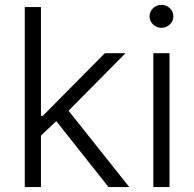

<svg xmlns="http://www.w3.org/2000/svg" viewBox="-20 -756 786 776"><path d="M140.1 -203.1V-287.6H152.8L403.8 -541H487.3L238.3 -289.6L231 -288.6ZM80.1 0V-727.5H145.5V0ZM418.5 0 199.2 -276.9 246.1 -322.3 502.4 0Z M599.6 0V-541H665V0ZM632.3 -643.6Q612.8 -643.6 598.6 -657.2Q584.5 -670.9 584.5 -689.9Q584.5 -709.5 598.6 -722.9Q612.8 -736.3 632.3 -736.3Q652.3 -736.3 666.5 -722.9Q680.7 -709.5 680.7 -689.9Q680.7 -670.9 666.5 -657.2Q652.3 -643.6 632.3 -643.6Z"/></svg>

Font: Inter 17pt Light
Style: Regular
Weight: 300
Version: Version 4.001;git-66647c0bb